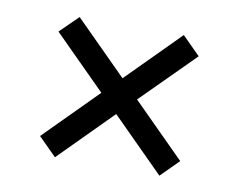

<svg xmlns="http://www.w3.org/2000/svg" viewBox="-53 -626 666 534"><g transform="rotate(10 279.5 -358.5)"><path d="M132 -160 279 -308 427 -160 477 -210 329 -358 477 -506 426 -557 279 -409 132 -556 81 -506 228 -359 81 -211Z"/></g></svg>

Font: Noto Serif NP Hmong
Style: Bold
Weight: 700
Designer: Dalton Maag Ltd
Foundry: Dalton Maag Ltd
Version: Version 1.001